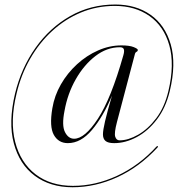

<svg xmlns="http://www.w3.org/2000/svg" viewBox="-20 -694 768 829"><path d="M473 -76Q447 -76 435.8 -85.2Q424.5 -94.5 424.5 -114Q424.5 -131.5 433.5 -170.2Q442.5 -209 463.5 -281Q425 -189.5 377 -132.8Q329 -76 273 -76Q232.5 -76 212.5 -111.5Q192.5 -147 206 -226.5Q215 -281 243 -329.8Q271 -378.5 312.5 -416.5Q354 -454.5 403.5 -476.2Q453 -498 504.5 -498Q538.5 -498 556.8 -490.8Q575 -483.5 575 -478.5Q575 -473 569.8 -470.5Q564.5 -468 563 -462.5L485 -167Q472.5 -119.5 477.5 -103.8Q482.5 -88 496.5 -88Q533.5 -88 576.2 -112.2Q619 -136.5 654.8 -183.8Q690.5 -231 707 -300.5Q734.5 -416 711 -498.5Q687.5 -581 625.5 -624.8Q563.5 -668.5 476 -668.5Q398 -668.5 329.5 -640Q261 -611.5 205.2 -560.2Q149.5 -509 110 -440Q70.5 -371 51.5 -290Q22.5 -171 45.5 -81.2Q68.5 8.5 133.5 58.5Q198.5 108.5 295 108.5Q392 108.5 486.2 64.8Q580.5 21 655.5 -61Q659.5 -65 661.5 -62.5Q663 -60.5 660 -57Q581 28 486.2 71.2Q391.5 114.5 293 114.5Q197 114.5 130.5 65.2Q64 16 39.8 -74.8Q15.5 -165.5 45 -290Q72 -401 133.5 -487.8Q195 -574.5 283 -624.5Q371 -674.5 477.5 -674.5Q567 -674.5 630 -630.2Q693 -586 717.2 -502.2Q741.5 -418.5 713 -300.5Q695.5 -228 657.2 -178Q619 -128 570.2 -102Q521.5 -76 473 -76ZM258.5 -215Q246 -152.5 260.5 -123.8Q275 -95 300 -95Q346 -95 402.8 -181.5Q459.5 -268 512.5 -455Q517.5 -472 514.8 -481Q512 -490 497.5 -490Q441.5 -490 392 -452Q342.5 -414 307 -351.5Q271.5 -289 258.5 -215Z"/></svg>

Font: Fraunces 144pt Light
Style: Italic
Weight: 300
Italic angle: -16°
Version: Version 1.000;[0bf87f6ff]